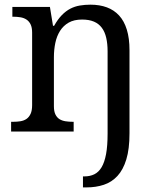

<svg xmlns="http://www.w3.org/2000/svg" viewBox="-20 -566 675 826"><path d="M296.9 -42V0H27.8V-42H36.1Q53.2 -42 68.1 -44.4Q83 -46.9 94 -54.4Q105 -62 111.6 -76.2Q118.2 -90.3 118.2 -113.8V-425.8Q118.2 -447.8 111.6 -461.2Q105 -474.6 93.8 -481.9Q82.5 -489.3 67.6 -491.7Q52.7 -494.1 36.1 -494.1H33.2V-536.1H194.8L208 -455.1H212.9Q228.5 -482.9 245.8 -500.7Q263.2 -518.6 282.5 -528.6Q301.8 -538.6 323.5 -542.2Q345.2 -545.9 369.1 -545.9Q408.7 -545.9 439.7 -534.4Q470.7 -522.9 492.4 -499.3Q514.2 -475.6 525.6 -438.5Q537.1 -401.4 537.1 -350.1V7.8Q537.1 75.2 523.4 119.9Q509.8 164.6 485.1 191.2Q460.4 217.8 426.5 229Q392.6 240.2 352.1 240.2H336.9V192.9H342.8Q367.2 192.9 385.7 183.8Q404.3 174.8 417 153.6Q429.7 132.3 436.3 96.9Q442.9 61.5 442.9 8.8V-345.2Q442.9 -377.9 437 -403.3Q431.2 -428.7 418.2 -446.3Q405.3 -463.9 384.3 -472.9Q363.3 -481.9 333 -481.9Q298.8 -481.9 275.6 -468.8Q252.4 -455.6 238.3 -433.1Q224.1 -410.6 218 -381.3Q211.9 -352.1 211.9 -319.8V-108.9Q211.9 -86.9 218.5 -73.5Q225.1 -60.1 236.3 -53.2Q247.6 -46.4 262.5 -44.2Q277.3 -42 293.9 -42Z"/></svg>

Font: Droid-TTFautohint Serif
Style: Regular
Weight: 400
Foundry: Ascender Corporation
Version: Version 1.00; ttfautohint (v1.00rc1.4-1a1c-dirty) -l 8 -r 50